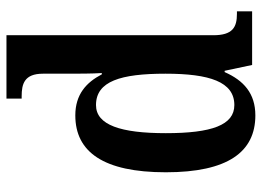

<svg xmlns="http://www.w3.org/2000/svg" viewBox="-128 -672 810 594"><g transform="rotate(-90 277.0 -375.0)"><path d="M217 10C285 10 325 -26 351 -85H355L373 0H539V-47H531C490 -47 465 -60 465 -120V-760H269V-713H276C314 -713 346 -705 346 -647V-574C346 -537 346 -496 348 -465H344C319 -513 282 -547 217 -547C104 -547 41 -460 41 -267C41 -75 104 10 217 10ZM249 -55C187 -55 162 -125 162 -267C162 -406 187 -483 249 -483C323 -483 346 -406 346 -268C346 -132 321 -55 249 -55Z"/></g></svg>

Font: Noto Serif Myanmar Condensed SemiBold
Style: Regular
Weight: 600
Width: 3
Designer: Ben Mitchell and the Monotype Design Team
Foundry: Monotype Imaging Inc.
Version: Version 2.106